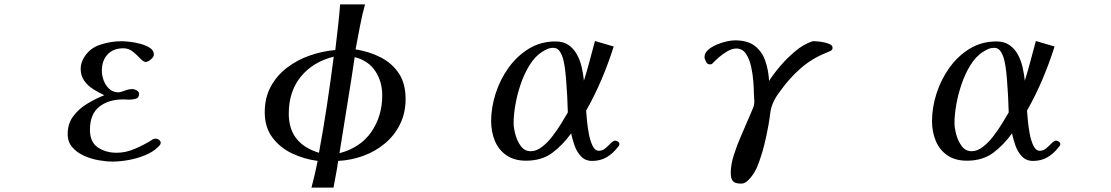

<svg xmlns="http://www.w3.org/2000/svg" viewBox="-20 -731 5040 871"><path d="M709 -84Q709 -78 706 -74Q703 -70 698 -65Q675 -42 638.5 -27Q602 -12 563 -5Q524 2 491 2Q463 2 428 -4Q393 -10 361 -24.5Q329 -39 308 -63Q287 -87 287 -123Q287 -170 312.5 -204Q338 -238 376.5 -261Q415 -284 453 -299Q428 -311 403 -326.5Q378 -342 362 -365Q346 -388 346 -419Q346 -433 350 -445.5Q354 -458 361 -470Q387 -513 435.5 -528.5Q484 -544 531 -544Q544 -544 568 -541.5Q592 -539 617.5 -532Q643 -525 660.5 -513.5Q678 -502 678 -484Q678 -473 664.5 -461.5Q651 -450 641 -450Q631 -450 616.5 -465.5Q602 -481 583 -496.5Q564 -512 540 -512Q494 -512 468 -484Q442 -456 442 -410Q442 -388 450.5 -365.5Q459 -343 476 -327.5Q493 -312 518 -312Q525 -312 545 -319.5Q565 -327 581 -327Q589 -327 600 -321Q611 -315 611 -305Q611 -287 596 -283Q581 -279 567 -279Q560 -279 553 -279.5Q546 -280 539 -280Q472 -280 430 -246.5Q388 -213 388 -142Q388 -87 423.5 -62.5Q459 -38 510 -38Q550 -38 592 -56Q634 -74 667 -95Q669 -97 673 -99Q679 -102 687 -102Q694 -102 701.5 -96.5Q709 -91 709 -84Z M1494 -474Q1399 -450 1344.5 -383Q1290 -316 1290 -216Q1290 -146 1325 -102Q1360 -58 1427 -38Q1447 -146 1463.5 -255.5Q1480 -365 1494 -474ZM1714 -299Q1714 -361 1682.5 -408.5Q1651 -456 1589 -472Q1573 -363 1555 -254.5Q1537 -146 1520 -36Q1615 -61 1664.5 -132.5Q1714 -204 1714 -299ZM1820 -282Q1820 -219 1795 -168Q1770 -117 1726.5 -80.5Q1683 -44 1628 -24Q1573 -4 1514 -1Q1510 30 1504 60Q1498 90 1493 120H1393Q1401 90 1408 60Q1415 30 1421 -1Q1360 -9 1305 -35Q1250 -61 1215.5 -107.5Q1181 -154 1181 -222Q1181 -288 1208.5 -338.5Q1236 -389 1282 -424Q1328 -459 1385 -479Q1442 -499 1501 -504Q1507 -556 1513 -607.5Q1519 -659 1523 -711H1636Q1622 -661 1612.5 -609.5Q1603 -558 1593 -507Q1656 -497 1707.5 -470.5Q1759 -444 1789.5 -398Q1820 -352 1820 -282Z M2556 -221Q2555 -259 2553 -296.5Q2551 -334 2548 -371Q2547 -384 2544.5 -407.5Q2542 -431 2536.5 -455.5Q2531 -480 2520 -497Q2509 -514 2491 -514Q2475 -514 2463 -508.5Q2451 -503 2438 -495Q2406 -474 2382 -435Q2358 -396 2342 -349Q2326 -302 2318 -255.5Q2310 -209 2310 -173Q2310 -151 2318 -121Q2326 -91 2343 -68Q2360 -45 2388 -45Q2413 -45 2438.5 -64.5Q2464 -84 2486.5 -113.5Q2509 -143 2527 -172.5Q2545 -202 2556 -221ZM2790 -78Q2790 -71 2783 -64Q2761 -35 2732.5 -18Q2704 -1 2666 -1Q2635 -1 2615.5 -22Q2596 -43 2586 -72Q2576 -101 2571 -126Q2532 -72 2484.5 -37Q2437 -2 2366 -2Q2313 -2 2277.5 -26.5Q2242 -51 2225 -92Q2208 -133 2208 -182Q2208 -242 2228 -305.5Q2248 -369 2286.5 -423Q2325 -477 2379 -510Q2433 -543 2500 -543Q2536 -543 2559.5 -526.5Q2583 -510 2597.5 -483.5Q2612 -457 2619 -425.5Q2626 -394 2629 -365Q2643 -410 2655 -455Q2667 -500 2679 -545L2764 -520Q2740 -444 2709 -371Q2678 -298 2639 -229Q2640 -216 2642.5 -187Q2645 -158 2651 -125.5Q2657 -93 2668 -70Q2679 -47 2697 -47Q2713 -47 2726.5 -58.5Q2740 -70 2751 -81.5Q2762 -93 2772 -93Q2777 -93 2783.5 -88.5Q2790 -84 2790 -78Z M3757 -514Q3757 -504 3745.5 -499Q3734 -494 3727 -491Q3662 -465 3611.5 -420.5Q3561 -376 3521 -320Q3513 -309 3505 -297.5Q3497 -286 3491 -273Q3478 -248 3474.5 -219.5Q3471 -191 3466 -163Q3458 -117 3446.5 -71.5Q3435 -26 3418 18Q3414 31 3402 51Q3390 71 3374.5 86.5Q3359 102 3343 102Q3315 102 3305 91Q3295 80 3295 53Q3295 17 3308.5 -26Q3322 -69 3340.5 -111.5Q3359 -154 3373 -187Q3379 -202 3386 -217Q3393 -232 3399 -248Q3402 -260 3402 -272Q3402 -280 3401 -289Q3400 -298 3400 -307Q3400 -327 3397.5 -360.5Q3395 -394 3387.5 -428.5Q3380 -463 3364 -487Q3348 -511 3320 -511Q3302 -511 3281.5 -499.5Q3261 -488 3243 -472.5Q3225 -457 3213 -444Q3213 -444 3212 -443Q3211 -442 3210 -441Q3207 -439 3199 -439Q3189 -439 3182.5 -451.5Q3176 -464 3176 -472Q3176 -490 3191.5 -504Q3207 -518 3230 -528Q3253 -538 3276 -543Q3299 -548 3314 -548Q3372 -548 3404.5 -522.5Q3437 -497 3451.5 -455.5Q3466 -414 3469 -364Q3490 -397 3521 -433Q3552 -469 3588 -499Q3624 -529 3661 -542Q3665 -544 3668.5 -544Q3672 -544 3675 -544Q3684 -544 3703.5 -541.5Q3723 -539 3740 -532.5Q3757 -526 3757 -514Z M4556 -221Q4555 -259 4553 -296.5Q4551 -334 4548 -371Q4547 -384 4544.5 -407.5Q4542 -431 4536.5 -455.5Q4531 -480 4520 -497Q4509 -514 4491 -514Q4475 -514 4463 -508.5Q4451 -503 4438 -495Q4406 -474 4382 -435Q4358 -396 4342 -349Q4326 -302 4318 -255.5Q4310 -209 4310 -173Q4310 -151 4318 -121Q4326 -91 4343 -68Q4360 -45 4388 -45Q4413 -45 4438.5 -64.5Q4464 -84 4486.5 -113.5Q4509 -143 4527 -172.5Q4545 -202 4556 -221ZM4790 -78Q4790 -71 4783 -64Q4761 -35 4732.5 -18Q4704 -1 4666 -1Q4635 -1 4615.5 -22Q4596 -43 4586 -72Q4576 -101 4571 -126Q4532 -72 4484.5 -37Q4437 -2 4366 -2Q4313 -2 4277.5 -26.5Q4242 -51 4225 -92Q4208 -133 4208 -182Q4208 -242 4228 -305.5Q4248 -369 4286.5 -423Q4325 -477 4379 -510Q4433 -543 4500 -543Q4536 -543 4559.5 -526.5Q4583 -510 4597.5 -483.5Q4612 -457 4619 -425.5Q4626 -394 4629 -365Q4643 -410 4655 -455Q4667 -500 4679 -545L4764 -520Q4740 -444 4709 -371Q4678 -298 4639 -229Q4640 -216 4642.5 -187Q4645 -158 4651 -125.5Q4657 -93 4668 -70Q4679 -47 4697 -47Q4713 -47 4726.5 -58.5Q4740 -70 4751 -81.5Q4762 -93 4772 -93Q4777 -93 4783.5 -88.5Q4790 -84 4790 -78Z"/></svg>

Font: Kaisei Decol Medium
Style: Regular
Weight: 500
Designer: Font-Kai, 金井和夫
Foundry: KAZUO KANAI
Version: Version 5.003